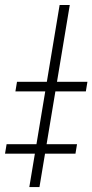

<svg xmlns="http://www.w3.org/2000/svg" viewBox="-96 -756 373 776"><path d="M186 -735.8 63.5 0H22.5L145 -735.8ZM-33.7 -386.7 -27.3 -425.3H257.3L251 -386.7ZM-75.7 -134.8 -69.3 -173.3H215.3L209 -134.8Z"/></svg>

Font: Inter Display Extra Light
Style: Italic
Weight: 200
Italic angle: -9.39999°
Designer: Rasmus Andersson
Foundry: rsms
Version: Version 4.000;git-4fc901f